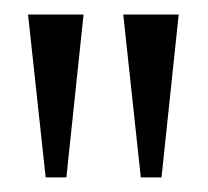

<svg xmlns="http://www.w3.org/2000/svg" viewBox="-20 -735 289 267"><path d="M175.8 -488.3 151.4 -714.8H228.5L204.6 -488.3ZM43.5 -488.3 19 -714.8H96.2L72.3 -488.3Z"/></svg>

Font: Pontano Sans
Style: Regular
Weight: 400
Designer: Vernon Adams
Foundry: Vernon Adams
Version: Version 2.001